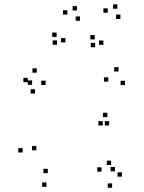

<svg xmlns="http://www.w3.org/2000/svg" viewBox="-20 -836 660 882"><path d="M540 -24.5V-44.5H520V-24.5ZM490.5 -78V-98H470.5V-78ZM508 -49V-69H488V-49ZM554 -445V-465H534V-445ZM524.5 -507.5V-527.5H504.5V-507.5ZM477.5 -461V-481H457.5V-461ZM199.5 -40.5V-60.5H179.5V-40.5ZM147 -145.5V-165.5H127V-145.5ZM189.5 -445.5V-465.5H169.5V-445.5ZM149 -502V-522H129V-502ZM107.5 -458.5V-478.5H87.5V-458.5ZM141 -406V-426H121V-406ZM127.5 -446.5V-466.5H107.5V-446.5ZM84 -135.5V-155.5H64V-135.5ZM193.5 22V2H173.5V22ZM452 -259.5V-279.5H432V-259.5ZM481.5 -259.5V-279.5H461.5V-259.5ZM473 -298V-318H453V-298ZM446.5 -47.5V-67.5H426.5V-47.5ZM495 26.5V6.5H475V26.5ZM455 -630V-650H435V-630ZM533 -749V-769H513V-749ZM519.5 -796V-816H499.5V-796ZM475 -777.5V-797.5H455V-777.5ZM415 -655V-675H395V-655ZM417 -619V-639H397V-619ZM280.5 -641V-661H260.5V-641ZM347.5 -740.5V-760.5H327.5V-740.5ZM333.5 -788V-808H313.5V-788ZM289.5 -769V-789H269.5V-769ZM240 -666.5V-686.5H220V-666.5ZM242 -630.5V-650.5H222V-630.5Z"/></svg>

Font: Monaspace Radon Dots Var
Style: Regular
Weight: 400
Designer: Riley Cran and the Lettermatic Team
Version: Version 1.100 (Monaspace Radon Dots)